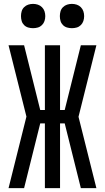

<svg xmlns="http://www.w3.org/2000/svg" viewBox="-20 -968 540 988"><path d="M476 0H396L313 -333H289V0H211V-333H187L104 0H24L116 -368L24 -735H104L187 -402H211V-735H289V-402H313L396 -735H476L384 -367ZM350 -823Q337 -823 325 -826.5Q313 -830 304 -839Q295 -848 291.5 -860Q288 -872 288 -885Q288 -898 291.5 -910Q295 -922 304 -931Q313 -940 325 -944Q337 -948 350 -948Q363 -948 375 -944Q387 -940 396 -931Q405 -922 409 -910Q413 -898 413 -885Q413 -872 409 -860Q405 -848 396 -839Q387 -830 375 -826.5Q363 -823 350 -823ZM150 -823Q137 -823 125 -826.5Q113 -830 104 -839Q95 -848 91.5 -860Q88 -872 88 -885Q88 -898 91.5 -910Q95 -922 104 -931Q113 -940 125 -944Q137 -948 150 -948Q163 -948 175 -944Q187 -940 196 -931Q205 -922 209 -910Q213 -898 213 -885Q213 -872 209 -860Q205 -848 196 -839Q187 -830 175 -826.5Q163 -823 150 -823Z"/></svg>

Font: Iosevka Term SS14
Style: Regular
Weight: 400
Monospace: yes
Designer: Belleve Invis
Foundry: Belleve Invis
Version: Version 24.1.1; ttfautohint (v1.8.4)